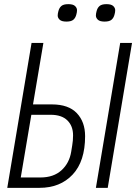

<svg xmlns="http://www.w3.org/2000/svg" viewBox="-20 -905 656 925"><path d="M175 -50Q238 -50 276 -84.5Q314 -119 323 -174L328 -205Q330 -217 331 -228.5Q332 -240 332 -253Q332 -298 304.5 -325Q277 -352 224 -352H131L80 -50ZM132 -698H189L139 -402H230Q310 -402 350 -360Q390 -318 390 -249Q390 -128 330 -64Q270 0 170 0H15ZM559 -698H616L499 0H442ZM300 -801Q277 -801 267.5 -810Q258 -819 258 -830Q258 -839 261 -850Q265 -867 275.5 -876Q286 -885 309 -885Q332 -885 341.5 -876Q351 -867 351 -856Q351 -846 348 -836Q344 -819 333.5 -810Q323 -801 300 -801ZM484 -801Q461 -801 451.5 -810Q442 -819 442 -830Q442 -839 445 -850Q449 -867 459.5 -876Q470 -885 493 -885Q516 -885 525.5 -876Q535 -867 535 -856Q535 -846 532 -836Q528 -819 517.5 -810Q507 -801 484 -801Z"/></svg>

Font: IBM Plex Mono Light
Style: Italic
Weight: 300
Italic angle: -9°
Monospace: yes
Designer: Mike Abbink, Paul van der Laan, Pieter van Rosmalen
Foundry: Bold Monday
Version: Version 2.3